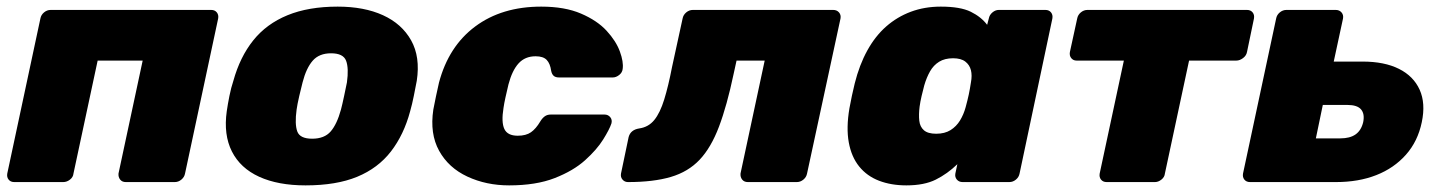

<svg xmlns="http://www.w3.org/2000/svg" viewBox="-20 -550 4356 580"><path d="M23 0Q12 0 6 -7.5Q0 -15 2 -26L102 -494Q104 -505 113 -512.5Q122 -520 133 -520H618Q629 -520 635 -512.5Q641 -505 639 -494L539 -26Q537 -15 528 -7.5Q519 0 508 0H360Q349 0 343 -7.5Q337 -15 338 -26L411 -367H275L202 -26Q201 -15 191.5 -7.5Q182 0 171 0Z M903 10Q820 10 763 -16Q706 -42 680.5 -92.5Q655 -143 665 -214Q668 -235 673 -260Q678 -285 685 -306Q705 -378 745 -428Q785 -478 848.5 -504Q912 -530 1000 -530Q1080 -530 1137 -504Q1194 -478 1222 -428Q1250 -378 1239 -306Q1235 -285 1230 -260Q1225 -235 1219 -214Q1200 -143 1161 -92.5Q1122 -42 1059 -16Q996 10 903 10ZM923 -131Q960 -131 979 -153Q998 -175 1010 -219Q1014 -234 1019.5 -260Q1025 -286 1028 -301Q1034 -344 1025.5 -366.5Q1017 -389 980 -389Q944 -389 924.5 -366.5Q905 -344 894 -301Q890 -286 884 -260Q878 -234 876 -219Q870 -175 878 -153Q886 -131 923 -131Z M1518 10Q1449 10 1392 -16.5Q1335 -43 1306.5 -94.5Q1278 -146 1289 -219Q1292 -235 1297 -259Q1302 -283 1306 -300Q1335 -410 1415.5 -470Q1496 -530 1615 -530Q1686 -530 1735 -509Q1784 -488 1812.5 -457Q1841 -426 1852.5 -394.5Q1864 -363 1861 -342Q1860 -331 1850.5 -323.5Q1841 -316 1831 -316H1669Q1658 -316 1652.5 -321Q1647 -326 1645 -336Q1642 -358 1631.5 -369Q1621 -380 1598 -380Q1566 -380 1546.5 -358.5Q1527 -337 1516 -295Q1511 -274 1507 -256Q1503 -238 1501 -224Q1494 -181 1503.5 -160.5Q1513 -140 1544 -140Q1569 -140 1584 -150.5Q1599 -161 1612 -183Q1618 -193 1625.5 -198.5Q1633 -204 1644 -204H1806Q1817 -204 1823.5 -196Q1830 -188 1827 -177Q1821 -159 1802 -128.5Q1783 -98 1747.5 -66Q1712 -34 1655.5 -12Q1599 10 1518 10Z M1877 0Q1867 0 1860.5 -7.5Q1854 -15 1856 -26L1879 -136Q1885 -158 1911 -162Q1939 -166 1956.5 -187.5Q1974 -209 1986.5 -249.5Q1999 -290 2010 -347L2042 -494Q2044 -505 2053 -512.5Q2062 -520 2073 -520H2497Q2508 -520 2514.5 -512.5Q2521 -505 2519 -494L2418 -26Q2416 -15 2407 -7.5Q2398 0 2387 0H2239Q2228 0 2222 -7.5Q2216 -15 2217 -26L2290 -367H2205L2196 -326Q2176 -231 2152 -167.5Q2128 -104 2093.5 -67.5Q2059 -31 2006.5 -15.5Q1954 0 1877 0Z M2718 10Q2672 10 2635.5 -4Q2599 -18 2575.5 -47Q2552 -76 2544 -120Q2536 -164 2546 -223Q2550 -245 2553.5 -261Q2557 -277 2562 -298Q2576 -354 2600 -397.5Q2624 -441 2657 -470Q2690 -499 2731.5 -514.5Q2773 -530 2822 -530Q2881 -530 2912.5 -514.5Q2944 -499 2962 -475L2967 -494Q2969 -505 2978 -512.5Q2987 -520 2997 -520H3138Q3149 -520 3155 -512.5Q3161 -505 3159 -494L3060 -26Q3058 -15 3049 -7.5Q3040 0 3029 0H2888Q2877 0 2870.5 -7.5Q2864 -15 2866 -26L2872 -54Q2842 -25 2807 -7.5Q2772 10 2718 10ZM2808 -146Q2834 -146 2851.5 -157Q2869 -168 2880 -186Q2891 -204 2897 -226Q2903 -248 2906.5 -264.5Q2910 -281 2913 -301Q2917 -322 2913 -338Q2909 -354 2896 -364Q2883 -374 2859 -374Q2834 -374 2817 -363.5Q2800 -353 2789.5 -334.5Q2779 -316 2772 -292Q2768 -277 2764 -260Q2760 -243 2758 -228Q2755 -204 2757 -185.5Q2759 -167 2771 -156.5Q2783 -146 2808 -146Z M3323 0Q3312 0 3306 -7.5Q3300 -15 3302 -26L3375 -367H3232Q3222 -367 3216 -374.5Q3210 -382 3212 -393L3234 -494Q3236 -505 3245 -512.5Q3254 -520 3265 -520H3747Q3758 -520 3764 -512.5Q3770 -505 3768 -494L3747 -393Q3745 -382 3735 -374.5Q3725 -367 3715 -367H3572L3499 -26Q3498 -15 3488.5 -7.5Q3479 0 3469 0Z M3756 0Q3745 0 3739 -7.5Q3733 -15 3735 -26L3835 -494Q3837 -505 3846 -512.5Q3855 -520 3866 -520H4015Q4026 -520 4032.5 -512.5Q4039 -505 4037 -494L4009 -364H4096Q4162 -364 4206 -342Q4250 -320 4268.5 -279Q4287 -238 4275 -181Q4263 -123 4227 -82.5Q4191 -42 4137.5 -21Q4084 0 4016 0ZM3955 -132H4029Q4058 -132 4075 -144Q4092 -156 4098 -181Q4103 -206 4091.5 -219.5Q4080 -233 4050 -233H3976Z"/></svg>

Font: Rubik ExtraBold
Style: Italic
Weight: 800
Italic angle: -12°
Designer: Hubert and Fischer
Foundry: Hubert and Fischer
Version: Version 2.300;gftools[0.9.30]